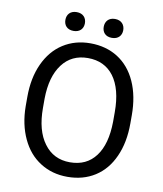

<svg xmlns="http://www.w3.org/2000/svg" viewBox="-95 -950 877 1035"><g transform="rotate(10 344.0 -432.5)"><path d="M187.5 -821.8C187.5 -792.5 205.6 -770.5 240.7 -770.5C275.9 -770.5 294.4 -792.5 294.4 -821.8C294.4 -851.1 275.9 -873.5 240.7 -873.5C205.6 -873.5 187.5 -851.1 187.5 -821.8ZM397.5 -820.8C397.5 -791.5 415.5 -769.5 450.7 -769.5C485.8 -769.5 504.4 -791.5 504.4 -820.8C504.4 -850.1 485.8 -873 450.7 -873C415.5 -873 397.5 -850.1 397.5 -820.8ZM629.4 -377.4C629.4 -446.8 617.7 -507.8 594.2 -560.1C547.4 -664.6 457 -720.7 343.3 -720.7C287.1 -720.7 237.8 -707 194.3 -679.2C150.9 -651.4 117.2 -610.8 93.3 -558.6C69.3 -506.3 57.6 -445.8 57.6 -377.4V-326.2C58.1 -259.3 70.8 -200.2 94.7 -149.4C118.7 -98.1 151.9 -59.1 195.3 -31.7C238.8 -3.9 288.1 9.8 344.2 9.8C401.4 9.8 451.7 -3.9 494.6 -31.2C537.6 -58.6 570.8 -98.1 594.2 -150.4C617.7 -202.1 629.4 -262.7 629.4 -332.5ZM536.1 -325.7C535.2 -243.2 518.1 -180.2 484.9 -136.2C451.7 -91.8 404.8 -69.8 344.2 -69.8C284.2 -69.8 236.8 -93.3 202.6 -140.1C168 -186.5 150.9 -251 150.9 -332.5V-384.8C151.9 -464.8 169.4 -527.3 203.6 -572.8C237.3 -617.7 284.2 -640.1 343.3 -640.1C404.3 -640.1 451.7 -617.7 485.4 -572.8C519 -527.3 536.1 -462.9 536.1 -378.4Z"/></g></svg>

Font: Roboto
Style: Regular
Weight: 400
Designer: Google
Version: Version 2.137; 2017